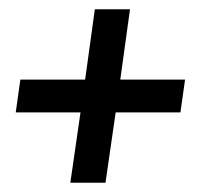

<svg xmlns="http://www.w3.org/2000/svg" viewBox="-20 -508 430 415"><path d="M261 -488 240 -336H380L370 -265H230L208 -113H132L154 -265H14L24 -336H164L185 -488Z"/></svg>

Font: Ropa Sans
Style: Italic
Weight: 400
Version: Version 1.100